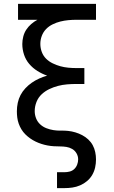

<svg xmlns="http://www.w3.org/2000/svg" viewBox="-20 -755 588 990"><path d="M274 215V133H312Q326 133 339.5 129.5Q353 126 363 116.5Q373 107 378 93.5Q383 80 383 67Q383 50 374.5 35.5Q366 21 352 13Q338 5 322 2.5Q306 0 289.5 0Q273 0 257 -1Q241 -2 225 -5Q209 -8 193.5 -13Q178 -18 163.5 -25Q149 -32 135.5 -41.5Q122 -51 110.5 -62.5Q99 -74 90.5 -88Q82 -102 76.5 -117.5Q71 -133 69 -149Q67 -165 67 -181Q67 -203 71.5 -224.5Q76 -246 86 -265Q96 -284 111 -300Q126 -316 144 -328.5Q162 -341 182 -350Q202 -359 223 -365Q197 -374 173 -389Q149 -404 131 -425Q113 -446 104 -473Q95 -500 95 -528Q95 -547 100 -566.5Q105 -586 115.5 -602Q126 -618 141 -631Q156 -644 173 -653H73V-735H475V-653H374Q353 -653 332 -651Q311 -649 291 -644Q271 -639 251.5 -629.5Q232 -620 217.5 -605Q203 -590 195.5 -570Q188 -550 188 -529Q188 -507 195.5 -487Q203 -467 217.5 -452.5Q232 -438 251.5 -428.5Q271 -419 291 -413.5Q311 -408 332 -406Q353 -404 374 -404H415V-322H374Q350 -322 326 -320Q302 -318 279 -312Q256 -306 234 -295.5Q212 -285 194.5 -268.5Q177 -252 168 -229Q159 -206 159 -182Q159 -163 166 -145Q173 -127 187 -114Q201 -101 219 -94Q237 -87 256 -84Q275 -81 294 -81.5Q313 -82 331.5 -80Q350 -78 368.5 -72.5Q387 -67 404 -58Q421 -49 435 -36Q449 -23 458 -6.5Q467 10 471 29Q475 48 475 67Q475 88 470.5 108.5Q466 129 455.5 147Q445 165 429 178.5Q413 192 393.5 200.5Q374 209 353.5 212Q333 215 312 215Z"/></svg>

Font: Iosevka Semi-Condensed Medium
Style: Regular
Weight: 500
Monospace: yes
Designer: Belleve Invis
Foundry: Belleve Invis
Version: Version 27.3.5